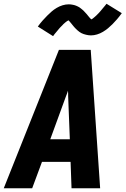

<svg xmlns="http://www.w3.org/2000/svg" viewBox="-32 -1000 667 1020"><path d="M-12 0 281 -735H450L500 0H348L343 -140H191L139 0ZM339 -260 330 -490Q330 -497 330 -504Q330 -511 329 -518Q327 -511 324.5 -504Q322 -497 319 -490L235 -260ZM250 -808 169 -859Q182 -877 194.5 -891Q207 -905 219 -917Q231 -929 242.5 -939Q254 -949 269 -958Q284 -967 300.5 -972Q317 -977 333 -977Q338 -977 343 -976.5Q348 -976 353 -975Q358 -974 362.5 -973Q367 -972 371.5 -970Q376 -968 380.5 -966Q385 -964 389 -961.5Q393 -959 396.5 -956Q400 -953 404 -950Q408 -947 411.5 -943.5Q415 -940 418 -936.5Q421 -933 424 -930Q427 -927 429.5 -924Q432 -921 435.5 -916.5Q439 -912 442.5 -908Q446 -904 448 -902Q450 -900 453 -897Q456 -898 459.5 -900.5Q463 -903 467.5 -907Q472 -911 474.5 -913Q477 -915 479.5 -917.5Q482 -920 485 -923Q488 -926 491 -929Q494 -932 497 -935.5Q500 -939 503.5 -943Q507 -947 510.5 -951.5Q514 -956 518 -960.5Q522 -965 526 -970Q530 -975 534 -980L615 -930Q602 -912 589.5 -897.5Q577 -883 565.5 -871.5Q554 -860 542 -850Q530 -840 515 -831Q500 -822 483.5 -817Q467 -812 451 -812Q444 -812 437.5 -813Q431 -814 425 -815.5Q419 -817 412.5 -819Q406 -821 400.5 -824Q395 -827 390 -830.5Q385 -834 380 -838.5Q375 -843 370.5 -847.5Q366 -852 362 -856.5Q358 -861 354.5 -865.5Q351 -870 346.5 -875.5Q342 -881 338.5 -885Q335 -889 332 -892Q328 -890 324.5 -888Q321 -886 316.5 -882Q312 -878 309.5 -876Q307 -874 304.5 -871.5Q302 -869 299.5 -866Q297 -863 293.5 -860Q290 -857 287 -853.5Q284 -850 280.5 -846Q277 -842 273.5 -837.5Q270 -833 266 -828.5Q262 -824 258 -819Q254 -814 250 -808Z"/></svg>

Font: Iosevka SS04 Heavy Extended
Style: Italic
Weight: 900
Width: 7
Italic angle: -9°
Monospace: yes
Designer: Belleve Invis
Foundry: Belleve Invis
Version: Version 19.0.0; ttfautohint (v1.8.4)